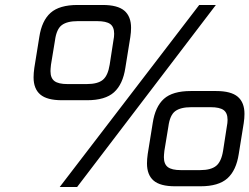

<svg xmlns="http://www.w3.org/2000/svg" viewBox="-20 -752 1003 772"><path d="M115 -441Q115 -458 118 -479L138 -603Q148 -669 183.5 -700.5Q219 -732 292 -732H393Q453 -732 480 -709Q507 -686 507 -640Q507 -623 504 -603L484 -479Q474 -413 438.5 -381Q403 -349 330 -349H229Q169 -349 142 -372Q115 -395 115 -441ZM781 -732H848L290 0H220ZM329 -414Q373 -414 393.5 -431Q414 -448 421 -492L436 -589Q439 -604 439 -616Q439 -644 423 -655.5Q407 -667 371 -667H292Q250 -667 228.5 -651Q207 -635 201 -589L185 -492Q183 -474 183 -466Q183 -438 199 -426Q215 -414 251 -414ZM571 -95Q571 -112 574 -133L594 -257Q604 -323 639 -354.5Q674 -386 747 -386H849Q909 -386 936 -363Q963 -340 963 -294Q963 -277 960 -257L940 -133Q930 -67 894.5 -35Q859 -3 786 -3H684Q624 -3 597.5 -26Q571 -49 571 -95ZM785 -68Q828 -68 849 -85Q870 -102 877 -146L892 -243Q895 -258 895 -270Q895 -298 879 -309.5Q863 -321 827 -321H749Q706 -321 684.5 -305Q663 -289 657 -243L641 -146Q639 -128 639 -120Q639 -92 655 -80Q671 -68 707 -68Z"/></svg>

Font: Exo Medium
Style: Italic
Weight: 500
Italic angle: -9°
Designer: Natanael Gama
Foundry: Natanael Gama
Version: Version 1.500; ttfautohint (v1.6)